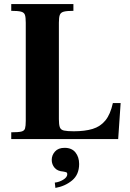

<svg xmlns="http://www.w3.org/2000/svg" viewBox="-20 -680 634 939"><path d="M35 0V-33Q69 -33 84 -36.5Q99 -40 102.5 -52Q106 -64 106 -89V-569Q106 -595 102 -607Q98 -619 83 -623Q68 -627 35 -627V-660H339V-627Q307 -627 292 -623Q277 -619 272.5 -607Q268 -595 268 -569V-97Q268 -71 272.5 -58Q277 -45 293 -41.5Q309 -38 341 -38Q395 -38 433 -49.5Q471 -61 495.5 -91Q520 -121 532 -176H570L558 0ZM251 239 248 213Q269 211 289 199Q309 187 309 172Q309 165 305 163Q301 161 289 159Q261 157 247 140.5Q233 124 233 102Q233 79 249 61Q265 43 296 43Q331 43 349 65.5Q367 88 367 122Q367 174 332.5 202.5Q298 231 251 239Z"/></svg>

Font: Frank Ruhl Libre ExtraBold
Style: Regular
Weight: 800
Designer: Yanek Iontef
Foundry: Fontef
Version: Version 6.003;gftools[0.9.30]